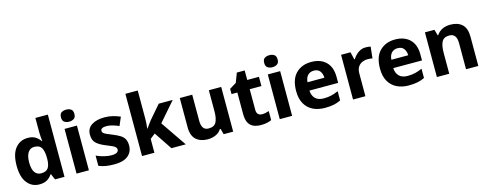

<svg xmlns="http://www.w3.org/2000/svg" viewBox="-27 -1508 5739 2265"><g transform="rotate(-15 2842.0 -375.5)"><path d="M252 10Q161 10 104 -61.5Q47 -133 47 -272Q47 -413 105 -484.5Q163 -556 257 -556Q315 -556 351 -533Q387 -510 410 -476H415Q412 -494 409.5 -526.5Q407 -559 407 -586V-760H559V0H443L413 -71H407Q386 -37 349 -13.5Q312 10 252 10ZM305 -111Q366 -111 391 -146.5Q416 -182 417 -255V-271Q417 -350 393 -392Q369 -434 304 -434Q255 -434 227.5 -392Q200 -350 200 -270Q200 -190 227.5 -150.5Q255 -111 305 -111Z M782 -761Q815 -761 839.5 -745.5Q864 -730 864 -687Q864 -646 839.5 -630Q815 -614 782 -614Q748 -614 724 -630Q700 -646 700 -687Q700 -730 724 -745.5Q748 -761 782 -761ZM857 -546V0H706V-546Z M1391 -161Q1391 -83 1335.5 -36.5Q1280 10 1165 10Q1107 10 1063 2.5Q1019 -5 978 -22V-147Q1022 -126 1072.5 -114Q1123 -102 1161 -102Q1207 -102 1227.5 -115Q1248 -128 1248 -150Q1248 -165 1237.5 -177Q1227 -189 1200.5 -202Q1174 -215 1125 -234Q1052 -263 1014.5 -298.5Q977 -334 977 -402Q977 -478 1036.5 -517Q1096 -556 1194 -556Q1246 -556 1292 -545Q1338 -534 1385 -514L1341 -411Q1303 -428 1263 -439Q1223 -450 1192 -450Q1120 -450 1120 -410Q1120 -395 1130.5 -384.5Q1141 -374 1167.5 -362Q1194 -350 1242 -331Q1291 -311 1324.5 -290Q1358 -269 1374.5 -238.5Q1391 -208 1391 -161Z M1657 -423Q1657 -396 1655 -360.5Q1653 -325 1649 -297H1653Q1664 -313 1682.5 -338.5Q1701 -364 1714 -381L1856 -546H2027L1825 -314L2040 0H1865L1719 -218L1657 -169V0H1506V-760H1657Z M2619 -546V0H2503L2484 -70H2475Q2449 -28 2404 -9Q2359 10 2307 10Q2220 10 2166.5 -37.5Q2113 -85 2113 -190V-546H2265V-228Q2265 -170 2285.5 -140.5Q2306 -111 2351 -111Q2419 -111 2443.5 -157Q2468 -203 2468 -290V-546Z M3002 -110Q3025 -110 3046.5 -114.5Q3068 -119 3087 -126V-15Q3062 -4 3031 3Q3000 10 2957 10Q2908 10 2869 -6Q2830 -22 2808 -61.5Q2786 -101 2786 -172V-433H2715V-497L2797 -547L2841 -662H2937V-546H3080V-433H2937V-181Q2937 -145 2954.5 -127.5Q2972 -110 3002 -110Z M3264 -761Q3297 -761 3321.5 -745.5Q3346 -730 3346 -687Q3346 -646 3321.5 -630Q3297 -614 3264 -614Q3230 -614 3206 -630Q3182 -646 3182 -687Q3182 -730 3206 -745.5Q3230 -761 3264 -761ZM3339 -546V0H3188V-546Z M3719 -556Q3833 -556 3898.5 -492Q3964 -428 3964 -308V-235H3613Q3616 -173 3651.5 -137.5Q3687 -102 3754 -102Q3805 -102 3847 -112Q3889 -122 3933 -142V-29Q3893 -9 3848 0.5Q3803 10 3738 10Q3657 10 3594.5 -20.5Q3532 -51 3496 -113Q3460 -175 3460 -269Q3460 -412 3531.5 -484Q3603 -556 3719 -556ZM3723 -449Q3678 -449 3649.5 -420.5Q3621 -392 3617 -336H3823Q3822 -385 3797.5 -417Q3773 -449 3723 -449Z M4385 -556Q4400 -556 4417 -554Q4434 -552 4445 -550L4430 -409Q4419 -412 4404 -413.5Q4389 -415 4368 -415Q4337 -415 4306 -402Q4275 -389 4254.5 -359Q4234 -329 4234 -277V0H4083V-546H4198L4220 -454H4227Q4251 -496 4292.5 -526Q4334 -556 4385 -556Z M4743 -556Q4857 -556 4922.5 -492Q4988 -428 4988 -308V-235H4637Q4640 -173 4675.5 -137.5Q4711 -102 4778 -102Q4829 -102 4871 -112Q4913 -122 4957 -142V-29Q4917 -9 4872 0.5Q4827 10 4762 10Q4681 10 4618.5 -20.5Q4556 -51 4520 -113Q4484 -175 4484 -269Q4484 -412 4555.5 -484Q4627 -556 4743 -556ZM4747 -449Q4702 -449 4673.5 -420.5Q4645 -392 4641 -336H4847Q4846 -385 4821.5 -417Q4797 -449 4747 -449Z M5419 -556Q5509 -556 5561 -508.5Q5613 -461 5613 -356V0H5463V-318Q5463 -436 5375 -436Q5307 -436 5282.5 -389.5Q5258 -343 5258 -256V0H5107V-546H5223L5244 -473H5250Q5304 -556 5419 -556Z"/></g></svg>

Font: Noto Sans Khmer UI
Style: Bold
Weight: 700
Designer: Danh Hong and the Monotype Design Team
Foundry: Monotype Imaging Inc.
Version: Version 2.002; ttfautohint (v1.8.4.7-5d5b)